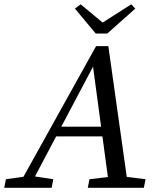

<svg xmlns="http://www.w3.org/2000/svg" viewBox="-49 -888 745 908"><path d="M-29 0H195.1L203.1 -40.4L104.3 -55.4H86L-20.9 -40.4L-29 0ZM33 0H88.1L402.7 -594.8L388.1 -593.8L468.1 0H557.7L463.4 -669.7H405.3L33 0ZM194.6 -242.8H480.8L493.4 -289.1H208.8L194.6 -242.8ZM366.1 0H631.3L639.4 -40.4L520 -55.4H501.7L374.2 -40.4L366.1 0ZM332.5 -867.5 305.3 -847.4 403.7 -729.4H458.3L590.8 -847.3L571.7 -867.6L400 -758H464.4L332.5 -867.5Z"/></svg>

Font: Source Serif Variable
Style: Italic
Weight: 389
Italic angle: -12°
Designer: Frank Grießhammer
Foundry: Adobe Systems Incorporated
Version: Version 3.001;hotconv 1.0.111;makeotfexe 2.5.65597